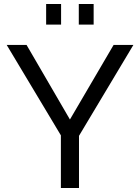

<svg xmlns="http://www.w3.org/2000/svg" viewBox="-20 -933 695 953"><path d="M13.2 -710H111.8L327.1 -339.8L543.9 -710H642.1L372.1 -258.8V0H282.2V-261.2ZM209 -811V-913.1H283.2V-811ZM371.1 -811V-913.1H444.8V-811Z"/></svg>

Font: Raleway Medium
Style: Regular
Weight: 500
Designer: Matt McInerney, Pablo Impallari, Rodrigo Fuenzalida
Foundry: Matt McInerney, Pablo Impallari, Rodrigo Fuenzalida
Version: Version 3.000g; ttfautohint (v1.5) -l 8 -r 28 -G 28 -x 14 -D